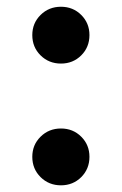

<svg xmlns="http://www.w3.org/2000/svg" viewBox="-20 -537 359 566"><path d="M159.7 9.3Q124 9.3 99.6 -14.9Q75.2 -39.1 75.2 -74.7Q75.2 -109.9 99.6 -134Q124 -158.2 159.7 -158.2Q195.3 -158.2 219.5 -134Q243.7 -109.9 243.7 -74.7Q243.7 -39.1 219.5 -14.9Q195.3 9.3 159.7 9.3ZM159.7 -349.6Q124 -349.6 99.6 -373.8Q75.2 -397.9 75.2 -433.6Q75.2 -468.8 99.6 -492.9Q124 -517.1 159.7 -517.1Q195.3 -517.1 219.5 -492.9Q243.7 -468.8 243.7 -433.6Q243.7 -397.9 219.5 -373.8Q195.3 -349.6 159.7 -349.6Z"/></svg>

Font: Inter 17pt
Style: Bold
Weight: 700
Version: Version 4.001;git-66647c0bb